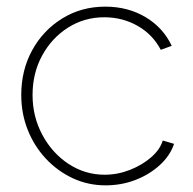

<svg xmlns="http://www.w3.org/2000/svg" viewBox="-20 -548 581 578"><path d="M298 10Q245 10 199 -11.5Q153 -33 118 -70.5Q83 -108 63.5 -157Q44 -206 44 -262Q44 -337 77 -397Q110 -457 167.5 -492.5Q225 -528 297 -528Q365 -528 418 -496.5Q471 -465 497 -410L464 -398Q440 -444 394.5 -470Q349 -496 294 -496Q234 -496 185 -465Q136 -434 107 -381Q78 -328 78 -262Q78 -197 107.5 -142Q137 -87 186.5 -54.5Q236 -22 295 -22Q334 -22 371 -36.5Q408 -51 435 -74.5Q462 -98 470 -125L504 -115Q492 -79 460.5 -50.5Q429 -22 387 -6Q345 10 298 10Z"/></svg>

Font: Raleway Thin ExtraLight
Style: Regular
Weight: 250
Version: Version 4.026